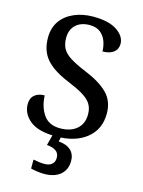

<svg xmlns="http://www.w3.org/2000/svg" viewBox="-140 -804 836 1124"><g transform="rotate(15 278.0 -242.0)"><path d="M252 10Q144 10 93.5 -31Q43 -72 43 -131Q43 -167 66 -186Q89 -205 126 -205Q129 -136 161.5 -89Q194 -42 262 -42Q326 -42 363 -74Q400 -106 400 -163Q400 -199 384.5 -224.5Q369 -250 334 -271.5Q299 -293 241 -317Q145 -356 101 -406.5Q57 -457 57 -537Q57 -596 86 -637.5Q115 -679 166.5 -701.5Q218 -724 283 -724Q378 -724 427.5 -690Q477 -656 477 -611Q477 -578 453 -559.5Q429 -541 386 -541Q386 -571 375.5 -601Q365 -631 340.5 -651Q316 -671 275 -671Q222 -671 191 -642Q160 -613 160 -563Q160 -526 174 -499.5Q188 -473 222.5 -451Q257 -429 317 -404Q409 -367 457 -319.5Q505 -272 505 -196Q505 -100 436.5 -45Q368 10 252 10ZM240 240Q224 240 201 237Q178 234 160 229V175Q199 183 228 183Q257 183 273 169Q289 155 289 130Q289 101 267.5 87.5Q246 74 214 72L235 -9H285L275 34Q324 38 349.5 62Q375 86 375 126Q375 179 339.5 209.5Q304 240 240 240Z"/></g></svg>

Font: Noto Serif NP Hmong Medium
Style: Regular
Weight: 500
Designer: Dalton Maag Ltd
Foundry: Dalton Maag Ltd
Version: Version 1.001; ttfautohint (v1.8.4.7-5d5b)